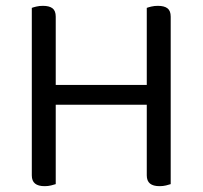

<svg xmlns="http://www.w3.org/2000/svg" viewBox="-20 -633 694 658"><path d="M89 -362H171V-2Q165 0 155 2.5Q145 5 133 5Q111 5 100 -4Q89 -13 89 -32ZM171 -295H89V-606Q94 -608 104.5 -610.5Q115 -613 127 -613Q149 -613 160 -604.5Q171 -596 171 -576ZM483 -362H565V-2Q559 0 549 2.5Q539 5 527 5Q505 5 494 -4Q483 -13 483 -32ZM565 -295H483V-606Q488 -608 498.5 -610.5Q509 -613 521 -613Q543 -613 554 -604.5Q565 -596 565 -576ZM526 -274H138V-342H526Z"/></svg>

Font: Baloo Tammudu 2
Style: Regular
Weight: 400
Designer: Maithili Shingre, Omkar Shende and Ek Type
Foundry: Ek Type
Version: Version 1.700